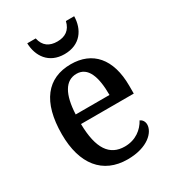

<svg xmlns="http://www.w3.org/2000/svg" viewBox="-183 -850 872 964"><g transform="rotate(-30 253.5 -368.5)"><path d="M262 -606C354 -606 397 -672 398 -747H350C339 -699 307 -679 262 -679C217 -679 185 -699 175 -747H126C128 -672 171 -606 262 -606ZM272 10C391 10 444 -50 444 -93C444 -112 433 -125 421 -130C399 -89 356 -53 292 -53C205 -53 159 -117 157 -261H463V-306C463 -464 387 -547 262 -547C126 -547 48 -452 48 -264C48 -91 129 10 272 10ZM354 -316H158C163 -429 198 -491 263 -491C329 -491 354 -422 354 -316Z"/></g></svg>

Font: Noto Serif SemiCondensed Medium
Style: Regular
Weight: 500
Width: 4
Designer: Monotype Design Team
Foundry: Monotype Imaging Inc.
Version: Version 2.014